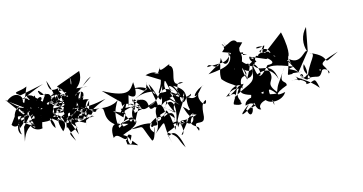

<svg xmlns="http://www.w3.org/2000/svg" viewBox="-112 -1309 3423 1810"><g transform="rotate(-15 1599.5 -404.0)"><path d="M79 -712 155 -697 192 -480C1 -614 55 -572 88 -686C158 -578 145 -609 180 -732C56 -585 89 -718 137 -626C48 -625 34 -493 52 -443C-1 -480 47 -617 161 -611C96 -574 211 -640 117 -548C213 -530 203 -428 167 -499C139 -543 210 -607 295 -624L84 -698L-19 -556C22 -488 100 -577 79 -583C39 -570 43 -605 165 -592C20 -556 51 -565 50 -505C200 -621 132 -672 237 -675L90 -507L62 -370C91 -469 144 -506 204 -522C105 -534 172 -430 255 -449C255 -501 310 -543 208 -615C270 -601 312 -520 374 -596C202 -505 310 -571 253 -631C245 -599 275 -571 263 -767C198 -716 57 -747 29 -620C190 -603 160 -589 208 -601C208 -601 97 -527 269 -661C111 -658 179 -520 175 -666C190 -563 397 -504 304 -673C403 -624 285 -614 371 -623L265 -578C260 -683 400 -623 244 -554C208 -589 250 -557 411 -496C300 -603 474 -596 369 -758C199 -554 397 -565 375 -419C299 -512 408 -619 293 -572C272 -695 228 -687 308 -631C258 -601 199 -546 325 -581C355 -758 247 -676 250 -575C478 -606 407 -501 360 -510C418 -599 526 -451 436 -371C360 -587 532 -558 430 -584C511 -587 536 -474 626 -628C550 -618 419 -585 424 -579C475 -559 420 -479 315 -556C534 -376 334 -560 451 -471C391 -565 309 -615 511 -653L547 -683L486 -560L500 -443C462 -525 672 -515 724 -463C557 -484 437 -471 733 -549C503 -422 571 -415 605 -591C675 -666 616 -454 565 -456C525 -419 664 -478 708 -681C574 -533 654 -454 696 -432C685 -589 676 -519 562 -553C714 -549 589 -583 441 -501C469 -419 549 -416 491 -483C565 -494 443 -530 485 -472C538 -577 686 -545 622 -682C512 -508 538 -598 592 -426C625 -480 441 -501 576 -374C487 -325 468 -367 530 -253L482 -414L756 -434C661 -461 637 -335 658 -430C601 -452 685 -384 646 -531C584 -441 590 -460 663 -441L515 -463L571 -304C569 -362 559 -559 529 -421C496 -544 542 -540 579 -559C674 -523 802 -544 900 -564C649 -464 658 -413 756 -450C646 -398 609 -418 650 -417C698 -466 638 -312 665 -393C464 -480 680 -500 477 -392C489 -533 568 -475 610 -531C607 -495 768 -487 772 -503C600 -438 567 -559 578 -487C589 -495 680 -615 601 -555C677 -580 534 -754 654 -549C778 -736 662 -673 660 -692C635 -682 675 -658 554 -662C683 -657 583 -559 732 -502C626 -643 507 -709 542 -687C479 -568 448 -743 493 -720C542 -653 492 -479 467 -502C613 -564 487 -484 564 -480C561 -637 751 -625 580 -585C718 -605 575 -607 546 -477C608 -572 645 -497 740 -491C806 -424 807 -552 734 -454C668 -457 699 -596 748 -598C694 -627 683 -581 623 -669C658 -670 676 -743 766 -719L468 -752L388 -713C491 -740 561 -714 605 -626C620 -686 637 -752 611 -819C577 -677 648 -801 618 -872C676 -726 510 -752 610 -660C540 -635 586 -639 494 -720C524 -601 499 -629 413 -561C529 -521 493 -553 408 -714C486 -650 429 -568 409 -688C540 -558 446 -717 403 -655C465 -574 539 -601 606 -548C511 -599 366 -505 392 -597C322 -485 454 -631 384 -660C343 -657 411 -676 522 -782C422 -758 406 -772 404 -873C493 -620 393 -645 482 -595C459 -632 358 -645 470 -713C612 -712 338 -687 330 -606C343 -671 588 -700 428 -740C507 -761 430 -608 501 -639C441 -717 361 -578 321 -694C301 -517 238 -658 215 -502C409 -756 485 -742 315 -649C461 -735 457 -563 385 -658C436 -731 372 -610 264 -627C245 -607 231 -530 147 -554C232 -496 340 -489 395 -518C416 -695 391 -588 332 -658C263 -642 227 -780 274 -636C187 -683 281 -714 239 -772C115 -831 276 -665 216 -732C238 -778 274 -718 272 -700C359 -689 324 -842 187 -613C195 -741 224 -629 200 -476C222 -480 276 -700 283 -569C196 -637 235 -826 113 -745C186 -713 135 -892 -2 -784L162 -665L222 -559H184C59 -482 126 -656 130 -576C73 -687 171 -672 181 -635C219 -789 137 -648 140 -766C170 -767 254 -816 367 -851L135 -803C47 -860 136 -833 210 -869L111 -626L-17 -800ZM724 -505 747 -589 698 -529C586 -484 579 -416 676 -435C736 -514 664 -582 673 -546C606 -380 714 -478 673 -533L763 -483L822 -491ZM623 -668 820 -801C733 -779 640 -595 544 -721C620 -737 534 -604 517 -683C522 -677 737 -697 728 -882L488 -795L673 -595ZM570 -656C742 -538 591 -617 698 -694L657 -598L565 -721L449 -656L637 -600ZM570 -656C569 -655 569 -655 568 -655C568 -655 569 -655 570 -656ZM584 -667C691 -632 477 -669 491 -783C577 -687 552 -714 514 -648C714 -632 629 -553 630 -718C601 -591 508 -626 501 -630C459 -617 593 -613 709 -643L681 -616L573 -659L524 -619ZM404 -676C428 -803 326 -716 308 -775C279 -855 381 -730 394 -647C397 -576 309 -626 256 -608L482 -602L332 -749ZM231 -706 55 -574C82 -496 169 -633 133 -691L395 -618L242 -769Z M1026 -392C1084 -407 993 -271 955 -266C923 -437 1007 -508 1037 -574C1027 -501 919 -474 829 -491C896 -487 802 -386 944 -294C952 -301 1063 -430 928 -273C1148 -395 1147 -291 998 -267C971 -327 866 -347 880 -187C930 -239 973 -116 999 -156C991 -103 978 -183 989 -95C1090 -71 1112 -26 1042 -117C1001 -13 980 -239 1048 -167C991 -56 1074 -141 972 -191C1071 -235 1169 -254 1263 -228C1213 -161 1324 -211 1238 -211C1378 -167 1255 -241 1348 -302C1411 -186 1220 -250 1372 -261C1279 -295 1360 -188 1259 -114C1442 -257 1337 -221 1402 1C1360 -147 1378 -81 1397 -73C1456 -126 1493 -21 1512 74C1448 -31 1491 -32 1381 -107C1542 -161 1559 -216 1372 -161C1604 -191 1584 -133 1520 -156C1591 -220 1542 -99 1519 -164C1547 -89 1524 -39 1505 -51C1663 -237 1575 -184 1760 -263C1626 -272 1554 -247 1691 -197C1530 -145 1554 -225 1493 -129C1484 -222 1613 -328 1631 -429C1533 -292 1662 -314 1547 -518C1729 -416 1571 -360 1671 -200C1563 -273 1690 -214 1585 -303C1648 -88 1674 -244 1646 -244C1698 -47 1474 -165 1652 -198C1553 -88 1721 -104 1674 -45C1619 -182 1731 -72 1749 -148C1761 -172 1744 -291 1812 -309C1801 -219 1726 -333 1758 -382C1672 -335 1751 -437 1825 -446C1785 -455 1742 -293 1645 -387C1577 -276 1560 -403 1605 -461C1627 -515 1609 -264 1573 -486C1662 -389 1524 -480 1382 -357C1446 -410 1382 -568 1521 -484C1471 -572 1581 -506 1577 -382C1598 -377 1542 -575 1648 -524C1477 -496 1644 -676 1560 -711C1597 -760 1416 -628 1480 -738C1409 -602 1472 -720 1322 -681L1489 -578L1531 -395L1566 -447C1678 -407 1501 -411 1519 -462C1586 -418 1631 -360 1690 -402C1693 -339 1492 -414 1499 -492C1510 -402 1529 -435 1531 -351C1627 -464 1451 -333 1511 -268C1369 -368 1359 -393 1501 -268C1378 -485 1521 -481 1409 -322C1468 -442 1581 -378 1462 -111C1449 -305 1423 -335 1414 -291C1518 -197 1477 -212 1462 -185C1502 -213 1496 -321 1391 -256C1399 -316 1467 -284 1329 -251C1296 -355 1399 -454 1410 -301C1314 -272 1176 -228 1261 -140C1295 -286 1263 -59 1223 -70C1138 -268 1204 -206 1055 -224C1179 -279 1132 -344 987 -298C1127 -260 1087 -240 1014 -435C1070 -427 1172 -444 1216 -371C1142 -474 1121 -463 1133 -363C1269 -416 1317 -327 1448 -545C1385 -299 1396 -480 1329 -592C1337 -468 1398 -328 1326 -369C1217 -321 1357 -495 1150 -470C1240 -431 1140 -304 1361 -429C1230 -372 1128 -349 1151 -500C1100 -419 1188 -554 1357 -512C1401 -417 1283 -591 1316 -614C1263 -458 1271 -618 1136 -576C1275 -630 1356 -494 1308 -555C1175 -491 1147 -492 1178 -472C1257 -503 1137 -462 1125 -388C1196 -415 1064 -505 1038 -452C1020 -532 1088 -434 885 -645C1131 -509 1151 -592 1192 -648C1202 -547 1190 -476 1118 -541C1072 -336 1080 -477 1124 -455C1225 -370 1226 -523 1112 -273C1076 -400 1156 -407 1111 -426C997 -406 940 -333 1097 -507L1018 -351L938 -433ZM1473 -489C1436 -614 1594 -615 1405 -677C1450 -681 1471 -655 1440 -566C1395 -461 1350 -489 1531 -478C1525 -506 1443 -388 1467 -438L1562 -327L1486 -399L1430 -393Z M2266 -651C2184 -664 2210 -664 2283 -744C2092 -812 2133 -703 2090 -776C2134 -762 2059 -727 2154 -674C2073 -595 2100 -611 1903 -604C1938 -664 1990 -502 2050 -655C2047 -527 2182 -593 2110 -798C2198 -566 2086 -554 1898 -536C2118 -670 1991 -580 2003 -461C2093 -348 2211 -379 2027 -282C2070 -393 2211 -375 2169 -322C2160 -503 2279 -378 2234 -491C2310 -421 2331 -545 2302 -434C2297 -335 2218 -349 2077 -259C2127 -306 2092 -354 2194 -365C2136 -275 2136 -398 2003 -286C2172 -325 2047 -236 2056 -199C2114 -171 2150 -182 2115 -211C2166 -192 2042 -256 2176 -367C2198 -348 2067 -294 2236 -244C2227 -180 2127 -108 2159 -119C2176 -3 2239 -117 2209 -138C2082 -55 2059 -77 2240 -199C2241 -129 2282 -142 2195 -125C2368 -244 2166 -244 2159 -160C2278 -197 2228 -92 2293 -88C2250 -160 2455 -209 2422 -95C2404 -243 2386 -299 2472 -194C2397 -198 2282 -244 2358 -244C2290 -117 2497 -88 2553 -188C2460 -166 2443 -193 2584 -245C2594 -301 2491 -262 2611 -423C2498 -254 2510 -288 2479 -208C2370 -339 2517 -301 2447 -445C2467 -463 2515 -470 2691 -398C2566 -381 2743 -392 2740 -277C2685 -228 2700 -301 2683 -311C2705 -267 2784 -256 2879 -141C2850 -277 2851 -202 2763 -208C2789 -227 2714 -284 2635 -273C2728 -285 2838 -224 2790 -397C2731 -296 2896 -241 2765 -251C2897 -282 2887 -196 2947 -303C2887 -275 2944 -353 2927 -280C2958 -337 3030 -259 2995 -250C3000 -357 2856 -345 3131 -427C2903 -315 3104 -394 2865 -485C2951 -465 2835 -411 2788 -245C2672 -313 2774 -336 2753 -278L2647 -474C2679 -475 2685 -338 2669 -478C2769 -391 2835 -542 2852 -503C2826 -578 2839 -665 2901 -729L2858 -505L2723 -336C2845 -315 2613 -355 2670 -334C2584 -341 2629 -302 2669 -516C2654 -479 2710 -513 2660 -741L2428 -564C2435 -574 2586 -465 2458 -476C2350 -351 2342 -377 2320 -528C2367 -394 2495 -535 2526 -320C2475 -485 2355 -422 2336 -412C2427 -343 2329 -639 2306 -453C2275 -376 2247 -432 2224 -374C2329 -561 2316 -544 2187 -530C2284 -481 2400 -591 2318 -583C2436 -501 2288 -524 2312 -597L2461 -534L2541 -547L2552 -532C2382 -650 2458 -589 2476 -664C2365 -629 2376 -686 2462 -657C2375 -554 2460 -608 2413 -621C2516 -669 2531 -534 2499 -596C2425 -616 2367 -594 2409 -564C2335 -660 2379 -421 2272 -533C2183 -602 2235 -652 2141 -513C2148 -545 2243 -584 2238 -393C2179 -579 2272 -556 2237 -673C2253 -737 2243 -869 2076 -705L2298 -624L2258 -627Z"/></g></svg>

Font: CISF Camouflage Kit
Style: Mdz
Weight: 400
Designer: Robert Jablonski, Jasper
Foundry: Cannot Into Space Fonts
Version: Version 1.270